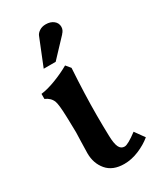

<svg xmlns="http://www.w3.org/2000/svg" viewBox="-180 -776 721 848"><g transform="rotate(-30 180.5 -352.0)"><path d="M79.1 -225.6Q79.1 -255.4 77.6 -293.5Q77.6 -298.3 77.1 -308.1Q75.2 -369.1 68.4 -387.2Q58.6 -411.6 31.7 -422.9V-448.7Q64.9 -452.6 107.9 -469.2Q150.9 -485.8 184.6 -505.4L204.1 -481.9Q195.8 -349.1 195.8 -244.1Q195.8 -190.9 197.3 -139.6Q198.2 -99.6 206.8 -81.5Q215.3 -63.5 233.9 -63.5Q251 -63.5 300.3 -100.6L335 -52.2Q306.6 -28.8 269 -13.2Q231.4 2.4 194.8 2.4Q136.2 2.4 106.2 -33Q76.2 -68.4 76.2 -120.1Q76.2 -143.6 77.6 -178.2Q79.1 -212.9 79.1 -225.6ZM156.7 -540H95.7L150.9 -677.2Q155.3 -688 168.7 -696.8Q182.1 -705.6 201.2 -705.6Q225.1 -705.6 240.5 -693.4Q255.9 -681.2 255.9 -661.6Q255.9 -645 242.2 -631.3H242.7Q228.5 -616.7 199.7 -585.7Q170.9 -554.7 156.7 -540Z"/></g></svg>

Font: Flanker
Style: Bold
Weight: 700
Designer: Flanker
Foundry: Flanker
Version: Version 2.021